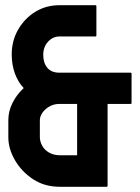

<svg xmlns="http://www.w3.org/2000/svg" viewBox="-20 -716 537 737"><path d="M210 1Q151 1 107 -28Q63 -57 37.5 -101Q12 -145 12 -189V-255Q12 -289 28 -321Q44 -353 71 -378Q49 -401 37 -434.5Q25 -468 25 -507Q25 -560 50 -603Q75 -646 116 -671Q157 -696 208 -696H346Q350 -696 350 -692V-580Q350 -576 346 -576H208Q183 -576 164.5 -556Q146 -536 146 -505Q146 -475 161.5 -456Q177 -437 208 -437H481Q485 -437 485 -433V-321Q485 -317 481 -317H393V-3Q393 1 389 1ZM210 -120H276V-317H207Q186 -317 168.5 -306.5Q151 -296 142 -282Q133 -268 133 -255V-189Q133 -174 141.5 -157.5Q150 -141 168 -130.5Q186 -120 210 -120Z"/></svg>

Font: AL Dynamic
Style: Regular
Weight: 400
Version: Version 1.000; ttfautohint (v1.8.2) -l 8 -r 50 -G 200 -x 14 